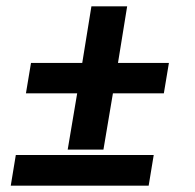

<svg xmlns="http://www.w3.org/2000/svg" viewBox="-20 -587 616 607"><path d="M194 -114H307L337 -292H498L514 -388H353L382 -567H269L240 -388H78L62 -292H224ZM14 0H450L466 -97H30Z"/></svg>

Font: Iosevka Sparkle Semibold
Style: Italic
Weight: 600
Italic angle: -9°
Designer: Belleve Invis
Foundry: Belleve Invis
Version: Version 4.5.0; ttfautohint (v1.8.3)